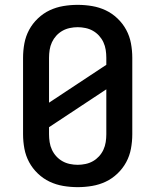

<svg xmlns="http://www.w3.org/2000/svg" viewBox="-20 -763 640 791"><path d="M300 8Q270 8 240.5 3Q211 -2 184.5 -14.5Q158 -27 136 -48Q114 -69 100 -95Q86 -121 80.5 -150.5Q75 -180 75 -210V-525Q75 -555 80.5 -584.5Q86 -614 100 -640Q114 -666 136 -687Q158 -708 184.5 -720.5Q211 -733 240.5 -738Q270 -743 300 -743Q330 -743 359.5 -738Q389 -733 415.5 -720.5Q442 -708 464 -687Q486 -666 500 -640Q514 -614 519.5 -584.5Q525 -555 525 -525V-210Q525 -180 519.5 -150.5Q514 -121 500 -95Q486 -69 464 -48Q442 -27 415.5 -14.5Q389 -2 359.5 3Q330 8 300 8ZM182 -340 418 -496V-525Q418 -541 415.5 -557.5Q413 -574 406 -589Q399 -604 388 -616Q377 -628 363 -636Q349 -644 332.5 -647.5Q316 -651 300 -651Q284 -651 267.5 -647.5Q251 -644 237 -636Q223 -628 212 -616Q201 -604 194 -589Q187 -574 184.5 -557.5Q182 -541 182 -525ZM300 -84Q316 -84 332.5 -87.5Q349 -91 363 -99Q377 -107 388 -119Q399 -131 406 -146Q413 -161 415.5 -177.5Q418 -194 418 -210V-395L182 -239V-210Q182 -194 184.5 -177.5Q187 -161 194 -146Q201 -131 212 -119Q223 -107 237 -99Q251 -91 267.5 -87.5Q284 -84 300 -84Z"/></svg>

Font: Iosevka Aile Semibold
Style: Regular
Weight: 600
Designer: Belleve Invis
Foundry: Belleve Invis
Version: Version 31.1.0; ttfautohint (v1.8.4)